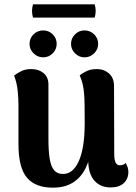

<svg xmlns="http://www.w3.org/2000/svg" viewBox="-20 -849 624 884"><path d="M426 -531Q459 -531 482 -510.5Q505 -490 505 -453L506 -140Q506 -112 512.5 -100Q519 -88 532 -88Q537 -88 545 -90Q553 -92 558 -99Q571 -79 571 -57Q571 -26 550 -6Q529 14 489 14Q442 14 414 -18Q386 -50 386 -115V-146L403 -176Q395 -116 373.5 -73.5Q352 -31 315 -8Q278 15 223 15Q143 15 104 -31Q65 -77 65 -186V-370Q65 -393 61.5 -430Q58 -467 45 -501Q59 -512 78 -521.5Q97 -531 124 -531Q158 -531 180.5 -512.5Q203 -494 203 -460V-208Q203 -156 208.5 -120Q214 -84 228.5 -66Q243 -48 270 -48Q293 -48 311 -62.5Q329 -77 342.5 -106.5Q356 -136 363 -180Q370 -224 370 -282Q370 -330 369.5 -363Q369 -396 367 -419.5Q365 -443 360.5 -462Q356 -481 347 -502Q356 -510 376.5 -520.5Q397 -531 426 -531ZM179 -585Q153 -585 134.5 -603.5Q116 -622 116 -646.6Q116 -673 134.5 -691Q153 -709 179 -709Q204.5 -709 222.8 -690.8Q241 -672.5 241 -647Q241 -622 222.8 -603.5Q204.5 -585 179 -585ZM369 -585Q344 -585 325.5 -603.5Q307 -622 307 -646.6Q307 -673 325.5 -691Q344 -709 368.6 -709Q395 -709 413.5 -690.8Q432 -672.5 432 -647Q432 -622 413.5 -603.5Q394.9 -585 369 -585ZM132 -829H416Q425 -798 416 -768H132Q123 -798 132 -829Z"/></svg>

Font: Arima Thin
Style: Regular
Weight: 100
Designer: Joana Correia and Natanael Gama
Foundry: NDISCOVER
Version: Version 1.101;gftools[0.9.23]